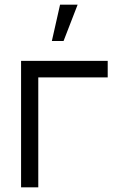

<svg xmlns="http://www.w3.org/2000/svg" viewBox="-20 -800 505 820"><path d="M236.5 -780 201.5 -625H251.5L311.5 -780ZM70 0H143.5V-469.5H440V-540H70Z"/></svg>

Font: Hauora
Style: Regular
Weight: 400
Designer: Mikhail Sharanda
Foundry: WCYS & Co.
Version: Version 1.010